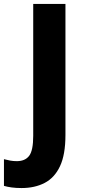

<svg xmlns="http://www.w3.org/2000/svg" viewBox="-89 -734 428 971"><path d="M20 217Q-8 217 -30 214Q-52 211 -69 206V71Q-54 75 -38 78Q-22 81 -4 81Q38 81 58.5 54Q79 27 79 -47V-714H242V-52Q242 48 214.5 106.5Q187 165 137 191Q87 217 20 217Z"/></svg>

Font: Noto Sans Kannada SemiCondensed ExtraBold
Style: Regular
Weight: 800
Width: 4
Designer: Jelle Bosma - Monotype Design Team
Foundry: Monotype Imaging Inc.
Version: Version 2.005; ttfautohint (v1.8.4.7-5d5b)